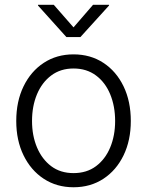

<svg xmlns="http://www.w3.org/2000/svg" viewBox="-20 -771 615 802"><path d="M287.1 11.2Q216.8 11.2 162.8 -24.2Q108.9 -59.6 78.4 -122.1Q47.9 -184.6 47.9 -265.6Q47.9 -347.7 78.4 -410.4Q108.9 -473.1 162.8 -508.5Q216.8 -543.9 287.1 -543.9Q357.9 -543.9 411.9 -508.5Q465.8 -473.1 496.1 -410.4Q526.4 -347.7 526.4 -265.6Q526.4 -184.6 496.1 -122.1Q465.8 -59.6 411.9 -24.2Q357.9 11.2 287.1 11.2ZM287.1 -47.9Q342.3 -47.9 381.1 -76.9Q419.9 -106 440.4 -155.3Q460.9 -204.6 460.9 -265.6Q460.9 -327.1 440.4 -377Q419.9 -426.8 380.9 -455.8Q341.8 -484.9 287.1 -484.9Q232.9 -484.9 194.1 -455.8Q155.3 -426.8 134.5 -377.2Q113.8 -327.6 113.8 -265.6Q113.8 -204.6 134.5 -155.3Q155.3 -106 193.8 -76.9Q232.4 -47.9 287.1 -47.9ZM204.6 -751 287.1 -656.7 368.7 -751H435.5V-748L315.9 -616.2H257.3L138.7 -748V-751Z"/></svg>

Font: Inter 20pt Light
Style: Regular
Weight: 300
Version: Version 4.001;git-66647c0bb